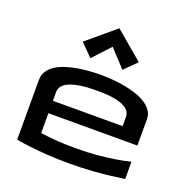

<svg xmlns="http://www.w3.org/2000/svg" viewBox="-147 -994 1119 1135"><g transform="rotate(20 413.0 -426.5)"><path d="M409.2 -556.6Q434.1 -556.6 469.2 -554.2Q504.4 -551.8 542.2 -545.7Q580.1 -539.6 617.2 -528.6Q654.3 -517.6 683.8 -500.5Q713.4 -483.4 731.7 -459.2Q750 -435.1 750 -402.3V-237.3H190.4V-112.3Q249.5 -104 304.2 -100.8Q358.9 -97.7 409.2 -97.7Q485.8 -97.7 548.1 -103.5Q610.4 -109.4 655.8 -116.7Q708 -125 750 -135.7V-27.3Q656.2 -12.7 570.6 -6.3Q484.9 0 409.2 0Q333 0 271 -4.2Q209 -8.3 164.1 -13.7Q111.8 -19.5 70.3 -27.3V-402.3Q70.3 -435.1 86.4 -459.2Q102.5 -483.4 129.6 -500.5Q156.7 -517.6 191.9 -528.6Q227.1 -539.6 264.6 -545.7Q302.2 -551.8 339.6 -554.2Q377 -556.6 409.2 -556.6ZM190.4 -315.4H628.9V-372.1Q628.9 -392.1 619.1 -406.5Q609.4 -420.9 592.8 -430.7Q576.2 -440.4 554.7 -446.5Q533.2 -452.6 509.8 -455.8Q486.3 -459 462.2 -460Q438 -460.9 417 -460.9Q395.5 -460.9 370.1 -460Q344.7 -459 319.6 -455.6Q294.4 -452.1 271 -446Q247.6 -439.9 229.7 -429.9Q211.9 -419.9 201.2 -405.5Q190.4 -391.1 190.4 -371.1ZM589.8 -703.1 513.7 -627.9 413.1 -736.3 312.5 -627.9 236.3 -704.1 413.1 -852.5Z"/></g></svg>

Font: Revalia
Style: Regular
Weight: 400
Designer: Johan Kallas, Mihkel Virkus
Foundry: Johan Kallas, Mihkel Virkus
Version: Version 1.001